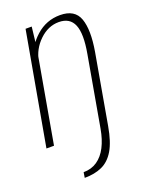

<svg xmlns="http://www.w3.org/2000/svg" viewBox="-163 -676 736 955"><g transform="rotate(-20 205.0 -198.5)"><path d="M116 202.5Q169 202.5 208.2 184.8Q247.5 167 273.5 123.5Q299.5 80 313.5 0H273.5Q264 53.5 244 92.5Q224 131.5 193 152.8Q162 174 120.5 174ZM-13 0H27L113.5 -490L125.5 -595H93ZM273.5 0H313.5L378.5 -369Q397.5 -480 376 -540.2Q354.5 -600.5 276.5 -600.5Q204 -600.5 149.8 -552.2Q95.5 -504 85 -444L100 -421Q110.5 -481.5 156.5 -525.8Q202.5 -570 259 -570Q317.5 -570 337.5 -522Q357.5 -474 339 -371.5Z"/></g></svg>

Font: Anybody SemiCondensed ExtraLight
Style: Italic
Weight: 250
Width: 4
Italic angle: -10°
Version: Version 1.113;gftools[0.9.25]